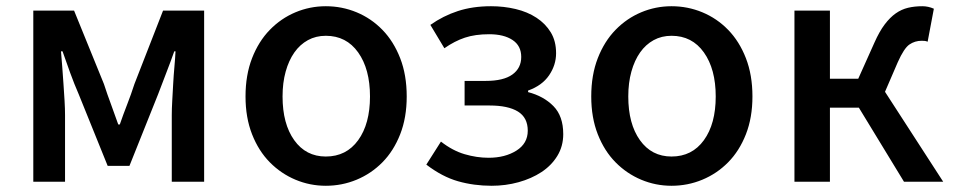

<svg xmlns="http://www.w3.org/2000/svg" viewBox="-20 -584 3063 617"><path d="M218 -550 314 -314Q325 -280 337 -248Q349 -216 360 -184H365Q376 -216 388.5 -248Q401 -280 412 -314L504 -550H636V0H532V-214Q532 -234 533.5 -260Q535 -286 536.5 -314Q538 -342 540.5 -369.5Q543 -397 544 -419H540Q528 -385 514 -349Q500 -313 488 -281L396 -51H326L233 -281Q219 -313 205.5 -350Q192 -387 181 -419H176Q178 -397 180 -369.5Q182 -342 184 -314Q186 -286 187.5 -260Q189 -234 189 -214V0H87V-550Z M1027 13Q976 13 929.5 -6.5Q883 -26 847 -62.5Q811 -99 790 -152.5Q769 -206 769 -274Q769 -343 790 -397Q811 -451 847 -488Q883 -525 929.5 -544.5Q976 -564 1027 -564Q1079 -564 1126 -544.5Q1173 -525 1209 -488Q1245 -451 1266 -397Q1287 -343 1287 -274Q1287 -206 1266 -152.5Q1245 -99 1209 -62.5Q1173 -26 1126 -6.5Q1079 13 1027 13ZM1027 -81Q1093 -81 1131 -133.5Q1169 -186 1169 -274Q1169 -362 1131 -415.5Q1093 -469 1027 -469Q995 -469 969.5 -455Q944 -441 926 -415.5Q908 -390 898 -354Q888 -318 888 -274Q888 -186 925.5 -133.5Q963 -81 1027 -81Z M1560 13Q1503 13 1452 -1.5Q1401 -16 1350 -55L1397 -129Q1434 -100 1473 -88.5Q1512 -77 1550 -77Q1603 -77 1639.5 -100Q1676 -123 1676 -164Q1676 -206 1644.5 -225.5Q1613 -245 1553 -245H1473V-324H1541Q1598 -324 1626.5 -344.5Q1655 -365 1655 -401Q1655 -437 1627 -455.5Q1599 -474 1552 -474Q1507 -474 1474 -463Q1441 -452 1408 -429L1363 -504Q1404 -533 1451.5 -548.5Q1499 -564 1558 -564Q1599 -564 1637 -555Q1675 -546 1704 -527Q1733 -508 1750 -480Q1767 -452 1767 -413Q1767 -375 1744.5 -342Q1722 -309 1677 -293V-288Q1727 -275 1758.5 -243Q1790 -211 1790 -153Q1790 -114 1771 -83Q1752 -52 1720 -31Q1688 -10 1646.5 1.5Q1605 13 1560 13Z M2138 13Q2087 13 2040.5 -6.5Q1994 -26 1958 -62.5Q1922 -99 1901 -152.5Q1880 -206 1880 -274Q1880 -343 1901 -397Q1922 -451 1958 -488Q1994 -525 2040.5 -544.5Q2087 -564 2138 -564Q2190 -564 2237 -544.5Q2284 -525 2320 -488Q2356 -451 2377 -397Q2398 -343 2398 -274Q2398 -206 2377 -152.5Q2356 -99 2320 -62.5Q2284 -26 2237 -6.5Q2190 13 2138 13ZM2138 -81Q2204 -81 2242 -133.5Q2280 -186 2280 -274Q2280 -362 2242 -415.5Q2204 -469 2138 -469Q2106 -469 2080.5 -455Q2055 -441 2037 -415.5Q2019 -390 2009 -354Q1999 -318 1999 -274Q1999 -186 2036.5 -133.5Q2074 -81 2138 -81Z M2533 -550H2647V-331H2738L2790 -447Q2806 -483 2823 -505.5Q2840 -528 2858.5 -541Q2877 -554 2898 -559Q2919 -564 2944 -564Q2963 -564 2981 -556L2961 -450Q2956 -452 2952 -452.5Q2948 -453 2942 -453Q2920 -453 2902.5 -441Q2885 -429 2865 -384L2824 -289L3011 0H2885L2740 -238H2647V0H2533Z"/></svg>

Font: Kinto Sans Med
Style: Regular
Weight: 500
Designer: Authors: Ryoko NISHIZUKA  (kana & ideographs); Paul D. Hunt (Latin, Greek & Cyrillic); Wenlong ZHANG  (bopomofo); Sandol
Foundry: Adobe Systems Incorporated, ookami Inc.
Version: Version 0.001